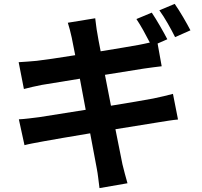

<svg xmlns="http://www.w3.org/2000/svg" viewBox="-20 -889 1040 988"><path d="M960 -733C942 -768 906 -831 879 -869L800 -836C828 -798 860 -740 881 -698ZM520 -504 720 -536C750 -540 790 -546 812 -548L791 -665L841 -687C822 -724 786 -787 761 -824L682 -791C705 -757 731 -709 751 -670C732 -666 712 -661 694 -658C658 -651 582 -639 498 -625C489 -670 483 -703 481 -717C476 -741 473 -775 470 -795L329 -772C336 -749 343 -725 349 -696C352 -680 359 -647 367 -605C281 -591 204 -580 169 -576C138 -573 108 -571 76 -569L103 -431C133 -439 160 -445 195 -452C226 -457 303 -470 391 -484L421 -324C320 -308 227 -293 181 -286C149 -282 104 -276 77 -275L106 -142C128 -148 162 -154 205 -162C248 -170 342 -186 444 -203C460 -119 473 -50 478 -22C484 8 487 42 492 79L636 54C627 22 617 -14 610 -44C604 -75 590 -143 574 -224C662 -238 743 -251 791 -259C829 -265 870 -272 896 -274L870 -406C844 -399 807 -390 768 -382C723 -373 641 -360 551 -345Z"/></svg>

Font: Noto Sans CJK JP Bold
Style: Regular
Weight: 700
Designer: Ryoko NISHIZUKA (kana & ideographs); Paul D. Hunt (Latin, Greek & Cyrillic); Wenlong ZHANG (bopomofo); Sandoll Communica
Foundry: Adobe Systems Incorporated
Version: Version 1.004;PS 1.004;hotconv 1.0.82;makeotf.lib2.5.63406